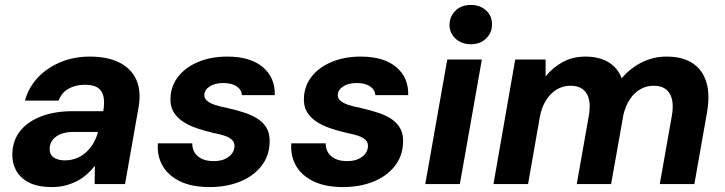

<svg xmlns="http://www.w3.org/2000/svg" viewBox="-20 -745 2934 777"><path d="M190 12Q133 12 97 -6.5Q61 -25 44.5 -56.5Q28 -88 30 -126Q32 -178 62 -215.5Q92 -253 146.5 -274Q201 -295 274 -295H398Q404 -332 398.5 -355.5Q393 -379 375 -390.5Q357 -402 323 -402Q286 -402 257.5 -386Q229 -370 217 -338H81Q96 -392 133.5 -431.5Q171 -471 225 -493.5Q279 -516 343 -516Q415 -516 463 -492Q511 -468 531.5 -422.5Q552 -377 541 -312L486 0H363L364 -74Q350 -56 332 -40Q314 -24 292 -12.5Q270 -1 245 5.5Q220 12 190 12ZM243 -96Q267 -96 289 -104.5Q311 -113 328.5 -129Q346 -145 358 -165.5Q370 -186 376 -209V-211H276Q247 -211 226 -202.5Q205 -194 193.5 -179.5Q182 -165 181 -145Q180 -120 197 -108Q214 -96 243 -96Z M828 12Q756 12 708 -11.5Q660 -35 637.5 -75Q615 -115 619 -165H758Q758 -144 767.5 -128Q777 -112 796.5 -102.5Q816 -93 845 -93Q871 -93 889 -101Q907 -109 917.5 -122Q928 -135 929 -152Q930 -168 919.5 -178.5Q909 -189 889.5 -195.5Q870 -202 844 -207Q809 -215 776.5 -226Q744 -237 719.5 -253.5Q695 -270 681.5 -293.5Q668 -317 670 -350Q672 -398 701.5 -435.5Q731 -473 782.5 -494.5Q834 -516 900 -516Q993 -516 1043.5 -473.5Q1094 -431 1092 -360H959Q957 -383 937 -396Q917 -409 884 -409Q850 -409 829 -395.5Q808 -382 807 -362Q806 -348 817 -338Q828 -328 848.5 -321Q869 -314 900 -308Q940 -299 972.5 -288Q1005 -277 1027.5 -261Q1050 -245 1061.5 -222Q1073 -199 1071 -166Q1069 -112 1036.5 -71.5Q1004 -31 950 -9.5Q896 12 828 12Z M1368 12Q1296 12 1248 -11.5Q1200 -35 1177.5 -75Q1155 -115 1159 -165H1298Q1298 -144 1307.5 -128Q1317 -112 1336.5 -102.5Q1356 -93 1385 -93Q1411 -93 1429 -101Q1447 -109 1457.5 -122Q1468 -135 1469 -152Q1470 -168 1459.5 -178.5Q1449 -189 1429.5 -195.5Q1410 -202 1384 -207Q1349 -215 1316.5 -226Q1284 -237 1259.5 -253.5Q1235 -270 1221.5 -293.5Q1208 -317 1210 -350Q1212 -398 1241.5 -435.5Q1271 -473 1322.5 -494.5Q1374 -516 1440 -516Q1533 -516 1583.5 -473.5Q1634 -431 1632 -360H1499Q1497 -383 1477 -396Q1457 -409 1424 -409Q1390 -409 1369 -395.5Q1348 -382 1347 -362Q1346 -348 1357 -338Q1368 -328 1388.5 -321Q1409 -314 1440 -308Q1480 -299 1512.5 -288Q1545 -277 1567.5 -261Q1590 -245 1601.5 -222Q1613 -199 1611 -166Q1609 -112 1576.5 -71.5Q1544 -31 1490 -9.5Q1436 12 1368 12Z M1701 0 1790 -504H1930L1841 0ZM1886 -566Q1847 -566 1823 -589Q1799 -612 1799 -645Q1800 -679 1823.5 -702Q1847 -725 1886 -725Q1923 -725 1947.5 -702.5Q1972 -680 1971 -645Q1971 -612 1947 -589Q1923 -566 1886 -566Z M1977 0 2065 -504H2188V-436Q2217 -472 2257.5 -494Q2298 -516 2349 -516Q2386 -516 2415 -506Q2444 -496 2464.5 -476.5Q2485 -457 2496 -428Q2530 -469 2577 -492.5Q2624 -516 2677 -516Q2742 -516 2782.5 -489.5Q2823 -463 2838.5 -412.5Q2854 -362 2841 -289L2790 0H2650L2699 -277Q2709 -335 2690 -366.5Q2671 -398 2625 -398Q2596 -398 2571.5 -384Q2547 -370 2529.5 -344Q2512 -318 2503 -281L2453 0H2314L2363 -277Q2373 -335 2354 -366.5Q2335 -398 2288 -398Q2258 -398 2232.5 -382.5Q2207 -367 2189 -338Q2171 -309 2164 -268L2117 0Z"/></svg>

Font: DM Sans ExtraBold
Style: Italic
Weight: 800
Italic angle: -10°
Designer: Colophon Foundry, Jonny Pinhorn
Foundry: Colophon Foundry
Version: Version 4.004;gftools[0.9.30]